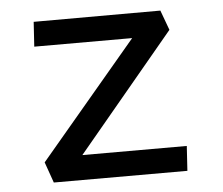

<svg xmlns="http://www.w3.org/2000/svg" viewBox="-43 -562 706 609"><g transform="rotate(-5 310.0 -257.0)"><path d="M81.2 -66.2 407.7 -453.3 428 -434.7H80.3L85.3 -513.3L488.7 -513.8L512 -450.5L178.5 -50.3L160.3 -78.8H534.8L529.8 0H104.5Z"/></g></svg>

Font: Monaspace Krypton Var
Style: Regular
Weight: 400
Designer: Riley Cran and the Lettermatic Team
Version: Version 1.101 (Monaspace Krypton Var)